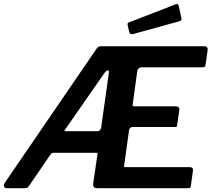

<svg xmlns="http://www.w3.org/2000/svg" viewBox="-21 -984 1106 1004"><path d="M972 -110Q980 -110 984.5 -105.5Q989 -101 988 -92L977 -12Q976 -5 973 -2.5Q970 0 961 0H485Q475 0 470 -6Q465 -12 466 -22L489 -179Q489 -184 488.5 -184.5Q488 -185 482 -185H258Q253 -185 248 -181Q243 -177 241 -173L128 -8Q122 0 108 0H12Q4 0 0.5 -8.5Q-3 -17 4 -28L483 -728Q489 -737 494 -739.5Q499 -742 509 -742H1052Q1058 -742 1062 -736.5Q1066 -731 1065 -723L1054 -647Q1053 -638 1049.5 -635Q1046 -632 1036 -632H719Q711 -632 705 -627Q699 -622 697 -614L673 -439Q672 -431 674 -429.5Q676 -428 682 -428H901Q909 -428 913.5 -422.5Q918 -417 917 -410L905 -328Q904 -323 902.5 -321.5Q901 -320 893 -320H672Q666 -320 660.5 -315Q655 -310 654 -304L628 -118Q627 -111 627.5 -110.5Q628 -110 634 -110H972ZM488 -298Q496 -298 501.5 -304Q507 -310 508 -317L548 -601Q550 -619 541 -616Q532 -613 520 -595L322 -310Q317 -303 315.5 -300.5Q314 -298 321 -298H488ZM914 -952 927 -892Q929 -884 927 -879.5Q925 -875 914 -872L675 -806Q665 -804 660 -808Q655 -812 654 -820L647 -850Q644 -864 651 -866L899 -962Q904 -965 908 -962.5Q912 -960 914 -952Z"/></svg>

Font: Libre Franklin SemiBold
Style: Italic
Weight: 600
Italic angle: -8°
Designer: Pablo Impallari, Rodrigo Fuenzalida, Nhung Nguyen
Foundry: Impallari Type
Version: Version 3.000